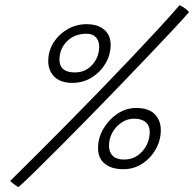

<svg xmlns="http://www.w3.org/2000/svg" viewBox="-20 -730 762 754"><path d="M52.5 5Q48 2.5 41.8 -1.8Q35.5 -6 29.5 -10.8Q23.5 -15.5 20 -19.5Q64.5 -63 122.5 -121Q180.5 -179 245.5 -244.8Q310.5 -310.5 375.8 -378Q441 -445.5 500.5 -508.2Q560 -571 608 -623.2Q656 -675.5 685 -709.5Q694 -706 705.8 -697.8Q717.5 -689.5 722 -682Q700 -656.5 658.8 -612.5Q617.5 -568.5 564 -512.2Q510.5 -456 450.8 -394Q391 -332 330.8 -270.5Q270.5 -209 216.2 -154.5Q162 -100 119.2 -58.2Q76.5 -16.5 52.5 5ZM468 -103.5Q497.5 -103.5 520 -119Q542.5 -134.5 555.2 -159.2Q568 -184 568 -212Q568 -236.5 552.2 -250.2Q536.5 -264 506.5 -264Q480.5 -264 457.8 -249Q435 -234 421.5 -209.8Q408 -185.5 408 -157.5Q408 -133 422.5 -118.2Q437 -103.5 468 -103.5ZM464.5 -65.5Q418.5 -65.5 391.8 -86.8Q365 -108 365 -149Q365 -189 386.5 -225.2Q408 -261.5 442 -283.8Q476 -306 514.5 -306Q563.5 -306 587.5 -281.8Q611.5 -257.5 611.5 -219.5Q611.5 -179.5 591.8 -144.2Q572 -109 538.5 -87.2Q505 -65.5 464.5 -65.5ZM264 -404.5Q218.5 -404.5 194 -428.2Q169.5 -452 169.5 -490Q169.5 -530 190.2 -562.8Q211 -595.5 245.2 -615.2Q279.5 -635 320 -635Q364 -635 389.2 -613.5Q414.5 -592 414.5 -554.5Q414.5 -514.5 394 -480.2Q373.5 -446 339.5 -425.2Q305.5 -404.5 264 -404.5ZM273.5 -445.5Q316 -445.5 342.8 -476Q369.5 -506.5 369.5 -546.5Q369.5 -570.5 356.2 -584Q343 -597.5 320 -597.5Q273 -597.5 243.2 -568Q213.5 -538.5 213.5 -495Q213.5 -471 228.8 -458.2Q244 -445.5 273.5 -445.5Z"/></svg>

Font: Grandstander Thin ExtraLight
Style: Italic
Weight: 250
Italic angle: -15°
Version: Version 1.200